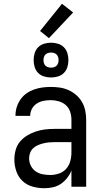

<svg xmlns="http://www.w3.org/2000/svg" viewBox="-20 -988 540 1016"><path d="M214 8Q183 8 152.5 -0.5Q122 -9 99.5 -30Q77 -51 66.5 -81.5Q56 -112 56 -143Q56 -168 62.5 -193Q69 -218 85 -237.5Q101 -257 123 -270.5Q145 -284 169 -292Q193 -300 218 -303Q243 -306 269 -306H358V-355Q358 -376 351 -397Q344 -418 328 -432Q312 -446 291 -452Q270 -458 249 -458Q230 -458 211 -454.5Q192 -451 175.5 -440.5Q159 -430 149.5 -413Q140 -396 140 -377V-375H62V-378Q62 -401 69 -422.5Q76 -444 89 -462.5Q102 -481 120.5 -494Q139 -507 160.5 -514.5Q182 -522 204 -525Q226 -528 249 -528Q273 -528 297 -524.5Q321 -521 343 -511Q365 -501 383.5 -485Q402 -469 414 -448Q426 -427 431 -403Q436 -379 436 -355V0H358V-86Q350 -65 335.5 -46.5Q321 -28 302 -15Q283 -2 260 3Q237 8 214 8ZM246 -62Q269 -62 291.5 -69.5Q314 -77 329.5 -94Q345 -111 351.5 -134Q358 -157 358 -180V-236H269Q254 -236 239 -234.5Q224 -233 209.5 -229.5Q195 -226 181 -220Q167 -214 156 -204Q145 -194 139.5 -179.5Q134 -165 134 -150Q134 -130 143 -111.5Q152 -93 168.5 -81.5Q185 -70 205 -66Q225 -62 246 -62ZM250 -578Q231 -578 213 -583.5Q195 -589 182 -602Q169 -615 163.5 -633Q158 -651 158 -670Q158 -689 163.5 -707Q169 -725 182 -738Q195 -751 213 -756.5Q231 -762 250 -762Q269 -762 287 -756.5Q305 -751 318 -738Q331 -725 336.5 -707Q342 -689 342 -670Q342 -651 336.5 -633Q331 -615 318 -602Q305 -589 287 -583.5Q269 -578 250 -578ZM250 -630Q258 -630 266 -632.5Q274 -635 279.5 -640.5Q285 -646 287.5 -654Q290 -662 290 -670Q290 -678 287.5 -686Q285 -694 279.5 -699.5Q274 -705 266 -707.5Q258 -710 250 -710Q242 -710 234 -707.5Q226 -705 220.5 -699.5Q215 -694 212.5 -686Q210 -678 210 -670Q210 -662 212.5 -654Q215 -646 220.5 -640.5Q226 -635 234 -632.5Q242 -630 250 -630ZM239 -786 192 -824 308 -968 367 -922Z"/></svg>

Font: Iosevka
Style: Regular
Weight: 400
Monospace: yes
Designer: Belleve Invis
Foundry: Belleve Invis
Version: Version 33.2.3; ttfautohint (v1.8.4)